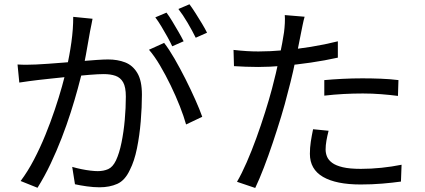

<svg xmlns="http://www.w3.org/2000/svg" viewBox="-20 -867 2040 922"><path d="M424.4 -776.9Q421.9 -763.4 418.8 -747.9Q415.7 -732.3 412.6 -717.4Q409.4 -699.8 404 -668.8Q398.6 -637.8 392.4 -603.3Q386.2 -568.8 378.7 -537.3Q368.1 -494.9 353.5 -441.4Q339 -387.9 319.7 -327.5Q300.4 -267.1 276.3 -204.7Q252.2 -142.3 223.3 -81.2Q194.4 -20 160.1 34.7L79 2.2Q113.2 -43.1 143 -100.3Q172.9 -157.5 197.9 -218.9Q222.9 -280.2 243 -340.1Q263.2 -400 277.5 -451.4Q291.8 -502.8 299.8 -539.6Q313.8 -599.4 322.8 -664Q331.8 -728.7 331.6 -786.1ZM768.2 -661.1Q791.8 -630.7 818.2 -585Q844.6 -539.2 870.5 -488Q896.3 -436.7 917.6 -388.8Q939 -341 951.2 -306.2L873.6 -269.3Q862.8 -307.9 843.6 -356.8Q824.3 -405.8 799.8 -456.5Q775.2 -507.3 748.5 -552.5Q721.8 -597.8 695.4 -628.1ZM64.2 -557.3Q87.7 -555.9 108.8 -556.1Q129.8 -556.3 153.7 -557.3Q176.3 -558.3 211.6 -560.8Q246.9 -563.3 288 -566.6Q329.2 -569.9 369.9 -573.4Q410.6 -576.9 444.9 -579.2Q479.2 -581.5 499.2 -581.5Q544.4 -581.5 580.8 -567.5Q617.2 -553.5 639.3 -516.7Q661.5 -480 661.5 -412.3Q661.5 -353 655.9 -284.8Q650.3 -216.5 637.7 -154.6Q625.1 -92.8 603.7 -51.2Q580.5 -0.9 543.5 15.8Q506.5 32.4 457.7 32.4Q429.3 32.4 396.6 27.8Q364 23.2 340 17.8L326.8 -65.6Q348.2 -59.4 371.1 -54.7Q394 -50 414.8 -47.6Q435.6 -45.2 449.4 -45.2Q477.1 -45.2 499.3 -54.8Q521.4 -64.4 536.9 -96.6Q553 -130.8 563.4 -181.9Q573.9 -233 579.1 -291Q584.3 -349 584.3 -403Q584.3 -449.1 571.3 -471.9Q558.2 -494.7 534.4 -503Q510.5 -511.2 478.3 -511.2Q453 -511.2 409.9 -507.7Q366.8 -504.2 318.1 -499.4Q269.4 -494.6 227.6 -489.9Q185.8 -485.2 162.8 -482.8Q145.5 -480.6 118.8 -477.2Q92.2 -473.7 72.7 -470.5ZM779.6 -806.4Q792.6 -789 807.4 -764.5Q822.2 -739.9 836.9 -714.6Q851.6 -689.3 861.8 -668.8L807.1 -644.7Q797.7 -665.1 783.8 -690.2Q769.9 -715.3 754.8 -740.3Q739.8 -765.3 725.8 -783.7ZM889.8 -846.5Q903.4 -828.1 919.3 -803.2Q935.2 -778.3 950.1 -753.5Q965 -728.7 974.2 -709.9L919.9 -685.8Q903.7 -718.6 881.1 -757.2Q858.4 -795.8 836.6 -823.8Z M1442.8 -786.7Q1438 -770.4 1433.1 -746.2Q1428.1 -722 1425.3 -707.5Q1418.3 -671.4 1408.7 -623.9Q1399.1 -576.3 1387.4 -524.3Q1375.6 -472.2 1362 -422.5Q1349 -369.2 1330 -306.8Q1311 -244.4 1289.8 -181.2Q1268.6 -118 1247 -62Q1225.4 -5.9 1205.6 35.6L1118.1 6Q1140.7 -32.8 1164.5 -87.2Q1188.3 -141.6 1210.8 -203.5Q1233.3 -265.5 1252.7 -327.1Q1272.2 -388.7 1286.2 -441.3Q1295.6 -476.1 1304.7 -515.1Q1313.8 -554.2 1321.7 -591.6Q1329.6 -629.1 1335.3 -660.6Q1340.9 -692.1 1343.9 -711.9Q1346.6 -732.9 1347.8 -756.1Q1348.9 -779.3 1347.5 -794.6ZM1221.3 -619.9Q1276.5 -619.9 1341.2 -625.6Q1405.9 -631.3 1473 -642.1Q1540.2 -653 1602.4 -668.6V-590.2Q1540.4 -576.4 1472.1 -566.4Q1403.9 -556.4 1338.6 -550.9Q1273.4 -545.4 1219.7 -545.4Q1187.1 -545.4 1159.3 -546.6Q1131.4 -547.8 1103.6 -549.4L1101.4 -627.3Q1136.9 -623.3 1165.5 -621.6Q1194.1 -619.9 1221.3 -619.9ZM1537.3 -482.3Q1577 -486 1624.7 -488.4Q1672.3 -490.8 1720.1 -490.8Q1763.9 -490.8 1808.4 -489.1Q1852.9 -487.4 1893.4 -482.4L1891 -406.4Q1852.8 -411.4 1809.9 -414.7Q1767.1 -418.1 1722.5 -418.1Q1675.8 -418.1 1629.7 -415.6Q1583.5 -413.1 1537.3 -407.7ZM1557.9 -239.1Q1551.6 -214.6 1547.6 -191.8Q1543.6 -169 1543.6 -149.1Q1543.6 -131.3 1550.4 -114.8Q1557.3 -98.3 1575 -85.1Q1592.8 -71.8 1626.2 -63.9Q1659.5 -56.1 1712.7 -56.1Q1761.8 -56.1 1811.9 -61.3Q1862 -66.5 1908.4 -75.9L1905.4 4.9Q1864.9 10.6 1815.8 14.7Q1766.7 18.9 1711.7 18.9Q1594.1 18.9 1531.1 -17.6Q1468.1 -54.2 1468.1 -128.4Q1468.1 -157.2 1472.4 -186Q1476.8 -214.7 1483.4 -246.4Z"/></svg>

Font: Noto Sans KR Thin
Style: Regular
Weight: 100
Designer: Ryoko NISHIZUKA 西塚涼子 (kana, bopomofo & ideographs); Paul D. Hunt (Latin, Greek & Cyrillic); Sandoll Communications 산돌커뮤니
Foundry: Adobe
Version: Version 2.004-H2;hotconv 1.0.118;makeotfexe 2.5.65603